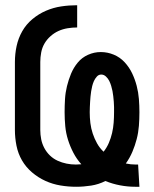

<svg xmlns="http://www.w3.org/2000/svg" viewBox="-20 -702 590 734"><path d="M497 12Q468 12 439 6.5Q410 1 383 -10Q357 3 328.5 7.5Q300 12 271 12Q241 12 211 7Q181 2 153.5 -10.5Q126 -23 102.5 -43Q79 -63 64 -89Q49 -115 43 -145Q37 -175 37 -205V-465Q37 -496 43.5 -526Q50 -556 65 -582.5Q80 -609 104 -629Q128 -649 156 -661Q184 -673 214 -677.5Q244 -682 275 -682V-597Q257 -597 238.5 -594Q220 -591 203.5 -583.5Q187 -576 173 -563.5Q159 -551 150 -535.5Q141 -520 137.5 -501.5Q134 -483 134 -465V-205Q134 -187 137.5 -169.5Q141 -152 149.5 -136Q158 -120 171 -107.5Q184 -95 200.5 -87.5Q217 -80 234.5 -76.5Q252 -73 270 -73Q275 -73 280.5 -73.5Q286 -74 291 -74Q273 -94 260.5 -118Q248 -142 240 -167.5Q232 -193 229.5 -219.5Q227 -246 227 -273Q227 -298 228.5 -323Q230 -348 236 -372.5Q242 -397 251.5 -420Q261 -443 277 -462.5Q293 -482 316.5 -492.5Q340 -503 365 -503Q391 -503 415 -493Q439 -483 456.5 -464Q474 -445 485 -422Q496 -399 502.5 -374Q509 -349 511 -323.5Q513 -298 513 -273Q513 -247 511 -221Q509 -195 502.5 -170Q496 -145 486 -121.5Q476 -98 461 -77Q470 -75 479.5 -74Q489 -73 498 -73H508L513 12ZM376 -122Q388 -137 396 -155.5Q404 -174 408.5 -193.5Q413 -213 414.5 -233Q416 -253 416 -273Q416 -283 416 -293Q416 -303 415 -313.5Q414 -324 413 -334Q412 -344 410 -354Q408 -364 405 -374Q402 -384 397.5 -393Q393 -402 385 -409.5Q377 -417 367 -417Q357 -417 350 -409Q343 -401 339 -392Q335 -383 332.5 -373Q330 -363 328.5 -353Q327 -343 326 -333Q325 -323 324.5 -313Q324 -303 323.5 -293Q323 -283 323 -273Q323 -252 325.5 -231.5Q328 -211 334.5 -191.5Q341 -172 351 -154Q361 -136 376 -122Z"/></svg>

Font: Lode Dark Term
Style: Bold
Weight: 700
Monospace: yes
Designer: Belleve Invis
Foundry: Belleve Invis
Version: Version 29.2.0